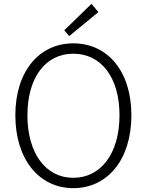

<svg xmlns="http://www.w3.org/2000/svg" viewBox="-20 -968 766 1001"><path d="M362 13C540 13 665 -135 665 -367C665 -598 540 -742 362 -742C186 -742 60 -598 60 -367C60 -135 186 13 362 13ZM362 -41C218 -41 123 -169 123 -367C123 -565 218 -688 362 -688C507 -688 603 -565 603 -367C603 -169 507 -41 362 -41ZM341 -780 493 -905 457 -948 315 -810Z"/></svg>

Font: Noto Sans JP Light
Style: Regular
Weight: 300
Designer: Ryoko NISHIZUKA (kana & ideographs); Paul D. Hunt (Latin, Greek & Cyrillic); Wenlong ZHANG (bopomofo); Sandoll Communica
Foundry: Adobe Systems Incorporated
Version: Version 1.004;PS 1.004;hotconv 1.0.82;makeotf.lib2.5.63406